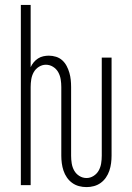

<svg xmlns="http://www.w3.org/2000/svg" viewBox="-20 -755 540 783"><path d="M333 8Q317 8 302 4Q287 0 274.5 -9Q262 -18 253 -31Q244 -44 239 -59Q234 -74 232 -89.5Q230 -105 230 -120V-400Q230 -416 227.5 -431.5Q225 -447 217.5 -460.5Q210 -474 196.5 -482.5Q183 -491 167 -491Q152 -491 138.5 -482.5Q125 -474 117.5 -460.5Q110 -447 107.5 -431.5Q105 -416 105 -400V0H65V-735H105V-481Q110 -492 117.5 -501Q125 -510 135 -516.5Q145 -523 156.5 -525.5Q168 -528 179 -528Q194 -528 208.5 -523.5Q223 -519 234 -509Q245 -499 252 -485.5Q259 -472 263 -458Q267 -444 268.5 -429.5Q270 -415 270 -400V-120Q270 -104 272.5 -88.5Q275 -73 282.5 -59.5Q290 -46 303.5 -37.5Q317 -29 333 -29Q348 -29 361.5 -37.5Q375 -46 382.5 -59.5Q390 -73 392.5 -88.5Q395 -104 395 -120V-520H435V-120Q435 -105 433 -89.5Q431 -74 426 -59Q421 -44 412 -31Q403 -18 390.5 -9Q378 0 363 4Q348 8 333 8Z"/></svg>

Font: Iosevka Extralight
Style: Regular
Weight: 200
Monospace: yes
Designer: Belleve Invis
Foundry: Belleve Invis
Version: Version 32.0.1; ttfautohint (v1.8.4)